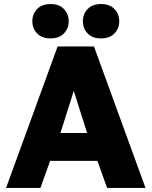

<svg xmlns="http://www.w3.org/2000/svg" viewBox="-20 -930 750 950"><path d="M10 0 265 -700H445L700 0H510L462 -134H228L180 0ZM279 -272H411L345 -480ZM230 -740Q187 -740 163.5 -764.8Q140 -789.6 140 -825Q140 -860.4 163.5 -885.2Q187 -910 230 -910Q273 -910 296.5 -885.2Q320 -860.4 320 -825Q320 -789.6 296.5 -764.8Q273 -740 230 -740ZM480 -740Q437 -740 413.5 -764.8Q390 -789.6 390 -825Q390 -860.4 413.5 -885.2Q437 -910 480 -910Q523 -910 546.5 -885.2Q570 -860.4 570 -825Q570 -789.6 546.5 -764.8Q523 -740 480 -740Z"/></svg>

Font: Golos Text VF
Style: Regular
Weight: 400
Designer: A.Korolkova, Vitaly Kuzmin
Foundry: ParaType Ltd
Version: Version 2.003